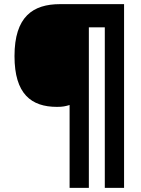

<svg xmlns="http://www.w3.org/2000/svg" viewBox="-20 -780 683 927"><path d="M316 -273V127H409V-648H486V127H579V-760H270C139 -760 50 -700 50 -509C50 -326 131 -264 255 -264C283 -264 296 -267 316 -273Z"/></svg>

Font: Noto Sans Black
Style: Italic
Weight: 900
Italic angle: -12°
Designer: Monotype Design Team
Foundry: Monotype Imaging Inc.
Version: Version 2.013